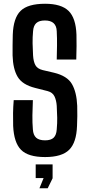

<svg xmlns="http://www.w3.org/2000/svg" viewBox="-20 -828 478 1022"><path d="M220 8Q130 8 92 -30.5Q54 -69 50 -158Q49 -193 49.5 -226Q50 -259 53 -295H155Q153 -254 152.5 -214Q152 -174 155 -139Q157 -109 172.5 -95Q188 -81 220 -81Q251 -81 265.5 -95Q280 -109 282 -139Q285 -173 284.5 -200.5Q284 -228 282 -265Q280 -294 270 -315Q260 -336 234 -343L167 -360Q99 -377 74 -419Q49 -461 47 -533Q47 -560 47 -588Q47 -616 48 -643Q51 -732 89.5 -770Q128 -808 220 -808Q306 -808 345 -770Q384 -732 387 -643Q388 -618 387.5 -582.5Q387 -547 386 -511H282Q283 -549 283.5 -586.5Q284 -624 282 -662Q280 -719 219 -719Q188 -719 173 -705Q158 -691 156 -662Q153 -630 153.5 -597.5Q154 -565 156 -533Q158 -500 168.5 -481Q179 -462 207 -455L267 -441Q338 -424 363 -380.5Q388 -337 391 -265Q392 -233 391.5 -210Q391 -187 390 -158Q387 -69 348 -30.5Q309 8 220 8ZM170 120V47H260V121L234 174H190L212 120Z"/></svg>

Font: Big Shoulders Display
Style: Bold
Weight: 700
Designer: Patric King
Foundry: XO Type Co
Version: Version 1.000; ttfautohint (v1.8.2)